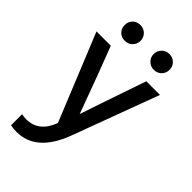

<svg xmlns="http://www.w3.org/2000/svg" viewBox="-266 -777 1035 1035"><g transform="rotate(45 252.0 -259.0)"><path d="M193.5 -681.5Q211 -664 211 -639Q211 -614 193.5 -596.5Q176 -579 150 -579Q124 -579 107 -596Q90 -613 90 -639Q90 -665 107 -682Q124 -699 150 -699Q176 -699 193.5 -681.5ZM414.5 -682Q432 -665 432 -639Q432 -613 414.5 -596Q397 -579 371.5 -579Q346 -579 328.5 -596.5Q311 -614 311 -639Q311 -664 328.5 -681.5Q346 -699 371.5 -699Q397 -699 414.5 -682ZM85 181Q58 181 39 176V92Q55 96 73 96Q170 96 209 -11L7 -507H116L179 -342L258 -128Q271 -170 387 -507H491L308 -14Q235 181 85 181Z"/></g></svg>

Font: Hind Mysuru Medium
Style: Regular
Weight: 500
Designer: Manushi Parikh, Hitesh Malaviya
Foundry: Indian Type Foundry
Version: Version 0.703;PS 1.0;hotconv 1.0.86;makeotf.lib2.5.63406